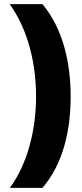

<svg xmlns="http://www.w3.org/2000/svg" viewBox="-20 -754 399 932"><path d="M323 -284C323 -447 287 -613 186 -734H27C117 -609 155 -443 155 -285C155 -130 117 36 28 158H186C287 41 323 -123 323 -284Z"/></svg>

Font: Noto Sans Lao UI Blk
Style: Regular
Weight: 900
Designer: Monotype Design Team
Foundry: Monotype Imaging Inc.
Version: Version 2.000